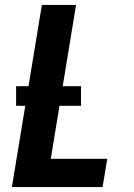

<svg xmlns="http://www.w3.org/2000/svg" viewBox="-20 -755 540 775"><path d="M28 0 149 -735H287L185 -114H413L394 0ZM307 -328H45V-407H307Z"/></svg>

Font: Iosevka Term Curly Hv Obl
Style: Regular
Weight: 900
Italic angle: -9°
Designer: Belleve Invis
Foundry: Belleve Invis
Version: Version 32.3.0